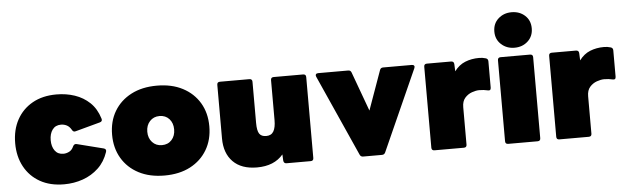

<svg xmlns="http://www.w3.org/2000/svg" viewBox="-50 -1001 3899 1196"><g transform="rotate(-5 1899.0 -402.5)"><path d="M308 10Q221 10 158 -25.5Q95 -61 60.5 -124.5Q26 -188 26 -271Q26 -355 60.5 -418Q95 -481 158 -516.5Q221 -552 308 -552Q369 -552 422.5 -534Q476 -516 516 -478Q556 -440 575 -378Q581 -360 563 -355L408 -313Q393 -308 385 -324Q373 -345 356 -353.5Q339 -362 320 -362Q285 -362 266.5 -336.5Q248 -311 248 -271Q248 -231 266.5 -205.5Q285 -180 320 -180Q338 -180 356 -189Q374 -198 384 -221Q392 -237 407 -233L573 -191Q591 -186 585 -168Q565 -108 523 -68.5Q481 -29 425.5 -9.5Q370 10 308 10Z M936 10Q843 10 775 -25.5Q707 -61 669.5 -124.5Q632 -188 632 -271Q632 -355 669.5 -418Q707 -481 775 -516.5Q843 -552 936 -552Q1029 -552 1097 -516.5Q1165 -481 1202.5 -418Q1240 -355 1240 -271Q1240 -188 1202.5 -124.5Q1165 -61 1097 -25.5Q1029 10 936 10ZM936 -180Q974 -180 997 -205.5Q1020 -231 1020 -271Q1020 -311 997 -336.5Q974 -362 936 -362Q899 -362 875.5 -336.5Q852 -311 852 -271Q852 -231 875.5 -205.5Q899 -180 936 -180Z M1514 10Q1417 10 1364.5 -43Q1312 -96 1312 -189V-524Q1312 -542 1330 -542H1514Q1532 -542 1532 -524V-267Q1532 -218 1545 -199Q1558 -180 1588 -180Q1620 -180 1634 -204Q1648 -228 1648 -274V-524Q1648 -542 1666 -542H1850Q1868 -542 1868 -524V-18Q1868 0 1850 0H1699Q1682 0 1680 -18L1678 -57Q1622 10 1514 10Z M2178 0Q2163 0 2157 -14L1930 -521Q1926 -530 1930 -536Q1934 -542 1944 -542H2132Q2147 -542 2152 -528L2242 -282L2330 -528Q2335 -542 2350 -542H2530Q2540 -542 2544 -536Q2548 -530 2544 -521L2317 -14Q2311 0 2296 0Z M2624 0Q2606 0 2606 -18V-524Q2606 -542 2624 -542H2775Q2793 -542 2794 -524L2796 -479Q2824 -517 2863.5 -533Q2903 -549 2951 -549Q2973 -549 2992 -543Q3007 -539 3007 -523V-359Q3007 -338 2987 -343Q2963 -349 2934 -349Q2914 -349 2888.5 -340Q2863 -331 2844.5 -310Q2826 -289 2826 -252V-18Q2826 0 2808 0Z M3177 -593Q3128 -593 3094 -624Q3060 -655 3060 -704Q3060 -754 3094 -784.5Q3128 -815 3177 -815Q3227 -815 3260.5 -784.5Q3294 -754 3294 -704Q3294 -655 3260.5 -624Q3227 -593 3177 -593ZM3085 0Q3067 0 3067 -18V-524Q3067 -542 3085 -542H3269Q3287 -542 3287 -524V-18Q3287 0 3269 0Z M3405 0Q3387 0 3387 -18V-524Q3387 -542 3405 -542H3556Q3574 -542 3575 -524L3577 -479Q3605 -517 3644.5 -533Q3684 -549 3732 -549Q3754 -549 3773 -543Q3788 -539 3788 -523V-359Q3788 -338 3768 -343Q3744 -349 3715 -349Q3695 -349 3669.5 -340Q3644 -331 3625.5 -310Q3607 -289 3607 -252V-18Q3607 0 3589 0Z"/></g></svg>

Font: LINE Seed Sans App Heavy
Style: Regular
Weight: 900
Designer: LINE VX Design & Dalton Maag Ltd & Sandoll Inc
Foundry: Dalton Maag Ltd
Version: Version 1.003